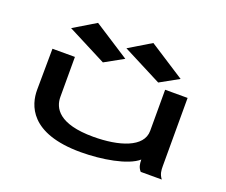

<svg xmlns="http://www.w3.org/2000/svg" viewBox="-114 -858 1228 1044"><g transform="rotate(20 500.0 -335.5)"><path d="M386 -489 494 -549 288 -682 160 -605ZM706 -489 814 -549 608 -682 480 -605ZM439 11C559 11 705 -13 763 -64C763 -38 767 -18 783 0H905C886 -24 885 -47 885 -71V-465H755V-227C755 -131 622 -91 475 -91C275 -91 233 -169 233 -234V-465H103L101 -226C101 -141 142 11 439 11Z"/></g></svg>

Font: Inconsolata UltraExpanded
Style: Bold
Weight: 700
Width: 9
Monospace: yes
Designer: Raph Levien, Cyreal, Brenton Simpson
Foundry: Raph Levien, Cyreal, Google
Version: Version 3.100